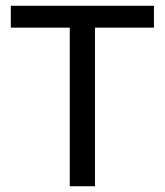

<svg xmlns="http://www.w3.org/2000/svg" viewBox="-20 -648 573 668"><path d="M515.6 -551.8V-627.9H17.6V-551.8H222.7V0H310.5V-551.8Z"/></svg>

Font: Namkio Khamti
Style: Regular
Weight: 400
Designer: Debbi Hosken
Foundry: SIL International
Version: Version 3.917